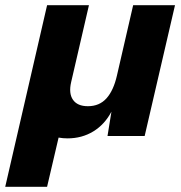

<svg xmlns="http://www.w3.org/2000/svg" viewBox="-60 -520 693 734"><path d="M-40 194 120 -500H280L212 -206Q202 -163 219 -138.5Q236 -114 276 -114Q320 -114 347 -144Q374 -174 387 -231L449 -500H609L493 0H351L366 -93Q340 -44 296.5 -17.5Q253 9 198 9Q181 9 164 6L120 194Z"/></svg>

Font: Prodigy Sans
Style: Bold Italic
Weight: 700
Italic angle: -13°
Designer: Wei Huang
Foundry: Wei Huang
Version: Version 1.003; ttfautohint (v1.8.3)